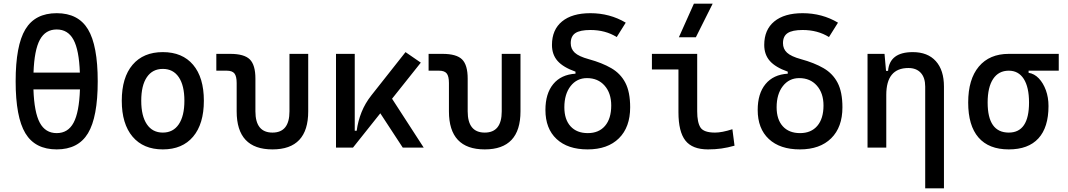

<svg xmlns="http://www.w3.org/2000/svg" viewBox="-20 -815 5899 1060"><path d="M293 9.8Q173.8 9.8 120.1 -79.3Q66.4 -168.5 66.4 -366.2Q66.4 -564 120.1 -653.1Q173.8 -742.2 293 -742.2Q412.1 -742.2 465.8 -653.1Q519.5 -564 519.5 -366.2Q519.5 -168.5 465.8 -79.3Q412.1 9.8 293 9.8ZM293 -80.1Q355.5 -80.1 386.2 -137.5Q417 -194.8 421.4 -321.3H164.6Q168.9 -194.8 199.7 -137.5Q230.5 -80.1 293 -80.1ZM165 -414.1H420.9Q416.5 -539.1 385.7 -595.7Q355 -652.3 293 -652.3Q231 -652.3 200.2 -595.7Q169.4 -539.1 165 -414.1Z M878.9 9.8Q771.5 9.8 711.9 -60.5Q652.3 -130.9 652.3 -258.8Q652.3 -387.2 711.9 -457.3Q771.5 -527.3 878.9 -527.3Q986.8 -527.3 1046.1 -457.3Q1105.5 -387.2 1105.5 -258.8Q1105.5 -130.9 1046.1 -60.5Q986.8 9.8 878.9 9.8ZM878.9 -83Q936 -83 967 -128.9Q998 -174.8 998 -258.8Q998 -343.3 967 -388.9Q936 -434.6 878.9 -434.6Q821.8 -434.6 790.8 -388.9Q759.8 -343.3 759.8 -258.8Q759.8 -174.8 790.8 -128.9Q821.8 -83 878.9 -83Z M1484.4 9.8Q1286.6 9.8 1286.6 -200.2V-356.4Q1286.6 -394 1274.4 -409.4Q1262.2 -424.8 1231.9 -424.8H1174.3V-517.6H1251.5Q1328.1 -517.6 1359.1 -487.1Q1390.1 -456.5 1390.1 -380.9V-200.2Q1390.1 -83 1484.4 -83Q1578.1 -83 1578.1 -200.2V-517.6H1681.6V-200.2Q1681.6 9.8 1484.4 9.8Z M1835 0V-517.6H1938.5V-93.3H1949.2Q1956.5 -147 1976.1 -195.8Q1995.6 -244.6 2030.3 -288.6L2218.8 -527.3L2303.2 -469.2L2144.5 -270L2319.3 0H2203.6L2079.6 -189.5L1928.7 0Z M2656.2 9.8Q2458.5 9.8 2458.5 -200.2V-356.4Q2458.5 -394 2446.3 -409.4Q2434.1 -424.8 2403.8 -424.8H2346.2V-517.6H2423.3Q2500 -517.6 2531 -487.1Q2562 -456.5 2562 -380.9V-200.2Q2562 -83 2656.2 -83Q2750 -83 2750 -200.2V-517.6H2853.5V-200.2Q2853.5 9.8 2656.2 9.8Z M3224.1 9.8Q3114.3 9.8 3052.7 -47.6Q2991.2 -105 2991.2 -208Q2991.2 -298.3 3034.4 -350.8Q3077.6 -403.3 3157.2 -408.2V-419.4Q3089.4 -443.4 3058.3 -478.5Q3027.3 -513.7 3027.3 -566.9Q3027.3 -650.9 3082.8 -696.5Q3138.2 -742.2 3239.3 -742.2Q3346.7 -742.2 3434.6 -689.9L3384.8 -610.4Q3322.8 -649.4 3239.3 -649.4Q3182.1 -649.4 3156.5 -632.3Q3130.9 -615.2 3130.9 -576.7Q3130.9 -544.9 3153.1 -524.2Q3175.3 -503.4 3230.5 -488.3Q3303.7 -468.3 3354.7 -438.7Q3405.8 -409.2 3432.4 -358.2Q3459 -307.1 3459 -222.7Q3459 -112.8 3397 -51.5Q3335 9.8 3224.1 9.8ZM3225.1 -80.1Q3286.1 -80.1 3320.3 -120.1Q3354.5 -160.2 3354.5 -232.4Q3354.5 -300.8 3317.9 -342.3Q3281.2 -383.8 3220.7 -383.8Q3164.6 -383.8 3130.1 -339.6Q3095.7 -295.4 3095.7 -222.7Q3095.7 -155.3 3129.9 -117.7Q3164.1 -80.1 3225.1 -80.1Z M3888.7 9.8Q3802.2 9.8 3763.9 -39.1Q3725.6 -87.9 3725.6 -195.3V-431.6H3579.1V-517.6H3829.1V-200.2Q3829.1 -138.7 3847.4 -110.8Q3865.7 -83 3927.7 -83Q3965.8 -83 4023.4 -101.6L4035.2 -10.7Q3997.6 0 3962.9 4.9Q3928.2 9.8 3888.7 9.8ZM3728 -609.4 3811 -794.9H3914.6L3821.8 -609.4Z M4396 9.8Q4286.1 9.8 4224.6 -47.6Q4163.1 -105 4163.1 -208Q4163.1 -298.3 4206.3 -350.8Q4249.5 -403.3 4329.1 -408.2V-419.4Q4261.2 -443.4 4230.2 -478.5Q4199.2 -513.7 4199.2 -566.9Q4199.2 -650.9 4254.6 -696.5Q4310.1 -742.2 4411.1 -742.2Q4518.6 -742.2 4606.4 -689.9L4556.6 -610.4Q4494.6 -649.4 4411.1 -649.4Q4354 -649.4 4328.4 -632.3Q4302.7 -615.2 4302.7 -576.7Q4302.7 -544.9 4325 -524.2Q4347.2 -503.4 4402.3 -488.3Q4475.6 -468.3 4526.6 -438.7Q4577.6 -409.2 4604.2 -358.2Q4630.9 -307.1 4630.9 -222.7Q4630.9 -112.8 4568.8 -51.5Q4506.8 9.8 4396 9.8ZM4397 -80.1Q4458 -80.1 4492.2 -120.1Q4526.4 -160.2 4526.4 -232.4Q4526.4 -300.8 4489.7 -342.3Q4453.1 -383.8 4392.6 -383.8Q4336.4 -383.8 4302 -339.6Q4267.6 -295.4 4267.6 -222.7Q4267.6 -155.3 4301.8 -117.7Q4335.9 -80.1 4397 -80.1Z M5087.9 224.6V-336.9Q5087.9 -386.2 5063.5 -412.8Q5039.1 -439.5 4995.1 -439.5Q4873 -439.5 4873 -291V0H4769.5V-517.6H4863.3L4871.6 -423.8H4882.8Q4891.6 -527.3 5019.5 -527.3Q5101.6 -527.3 5146.5 -477.5Q5191.4 -427.7 5191.4 -336.9V224.6Z M5549.3 9.8Q5439 9.8 5382.1 -55.9Q5325.2 -121.6 5325.2 -249Q5325.2 -377.4 5384 -447.5Q5442.9 -517.6 5549.3 -517.6H5825.2V-424.8H5658.7V-413.1Q5690.4 -408.2 5715.1 -382.3Q5739.7 -356.4 5754.2 -316.7Q5768.6 -276.9 5768.6 -229.5Q5768.6 -111.8 5712.9 -51Q5657.2 9.8 5549.3 9.8ZM5549.3 -83Q5661.1 -83 5661.1 -249Q5661.1 -333.5 5632.1 -379.2Q5603 -424.8 5549.3 -424.8Q5493.2 -424.8 5462.9 -379.2Q5432.6 -333.5 5432.6 -249Q5432.6 -83 5549.3 -83Z"/></svg>

Font: Cascadia Mono PL
Style: Regular
Weight: 400
Monospace: yes
Designer: Aaron Bell
Foundry: Saja Typeworks
Version: Version 2404.023; ttfautohint (v1.8.4)